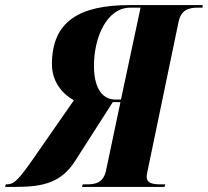

<svg xmlns="http://www.w3.org/2000/svg" viewBox="-71 -734 816 754"><path d="M-51 0H-9C102 0 171 -19 224 -102L372 -333H402L346 -67C336 -17 306 -10 270 -10H254L251 0H575L578 -10H561C526 -10 505 -15 505 -41C505 -47 507 -56 510 -70L630 -647C640 -697 672 -704 707 -704H724L725 -714H438C238 -714 133 -648 133 -482C133 -416 170 -368 219 -340L64 -117C1 -26 -16 -10 -45 -10H-48ZM383 -343C323 -343 298 -400 298 -475C298 -589 349 -704 441 -704H481L404 -343Z"/></svg>

Font: Noto Serif Display Condensed ExtraBold
Style: Italic
Weight: 800
Width: 3
Italic angle: -12°
Designer: Monotype Design Team
Foundry: Monotype Imaging Inc.
Version: Version 2.009